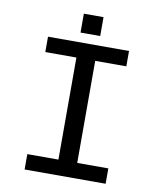

<svg xmlns="http://www.w3.org/2000/svg" viewBox="-88 -869 776 938"><g transform="rotate(10 300.0 -400.0)"><path d="M98.6 -658.7H500.5V-582.5H346.2V-76.2H500.5V0H98.6V-76.2H252.9V-582.5H98.6ZM251.5 -706.1V-799.8H349.1V-706.1Z"/></g></svg>

Font: Liberation Mono
Style: Regular
Weight: 400
Monospace: yes
Designer: Steve Matteson
Foundry: Ascender Corporation
Version: Version 2.1.5